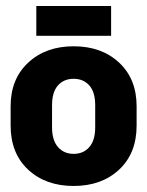

<svg xmlns="http://www.w3.org/2000/svg" viewBox="-20 -613 493 643"><path d="M15.6 -192.4Q15.6 -99.6 74.2 -44.9Q132.8 9.8 226.6 9.8Q320.3 9.8 378.9 -44.9Q437.5 -99.6 437.5 -192.4V-257.3Q437.5 -348.6 378.9 -403.3Q320.3 -458 226.6 -458Q133.3 -458 74.5 -403.3Q15.6 -348.6 15.6 -257.3ZM154.3 -260.7Q154.3 -304.7 174.1 -326.9Q193.8 -349.1 226.6 -349.1Q259.3 -349.1 279.1 -326.9Q298.8 -304.7 298.8 -260.7V-186.5Q298.8 -143.1 279.1 -120.4Q259.3 -97.7 226.6 -97.7Q194.3 -97.7 174.3 -120.4Q154.3 -143.1 154.3 -186.5ZM352.1 -592.8H101.6V-493.2H352.1Z"/></svg>

Font: Roboto Flex Super Cond Bold
Style: Regular
Weight: 700
Width: 3
Designer: Berlow after Robertson
Foundry: Google
Version: Version 3.000